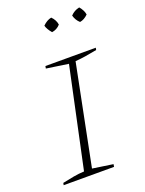

<svg xmlns="http://www.w3.org/2000/svg" viewBox="-135 -772 632 838"><g transform="rotate(-20 180.5 -353.0)"><path d="M12 0 14 -10Q41 -16 66.5 -20.5Q92 -25 116 -26L215 -490L113 -505L115 -516H349L347 -506Q315 -500 293.5 -496.5Q272 -493 246 -491L153 -26L248 -12L246 0ZM211 -706Q229 -688 232 -666Q216 -648 193 -645Q175 -666 171 -683Q190 -702 211 -706ZM341 -706Q358 -686 361 -666Q343 -648 323 -645Q306 -660 300 -683Q317 -701 341 -706Z"/></g></svg>

Font: Piazzolla SC Thin
Style: Italic
Weight: 100
Italic angle: -11.3°
Designer: Juan Pablo del Peral
Foundry: Huerta Tipografica
Version: Version 1.330